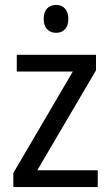

<svg xmlns="http://www.w3.org/2000/svg" viewBox="-20 -758 449 778"><path d="M208 -738C178 -738 157 -720 157 -681C157 -644 178 -625 208 -625C236 -625 257 -644 257 -681C257 -719 236 -738 208 -738ZM376 0V-68H131L369 -473V-536H48V-468H275L34 -57V0Z"/></svg>

Font: Noto Sans Gurmukhi SemiCondensed
Style: Regular
Weight: 400
Width: 4
Designer: Jelle Bosma - Monotype Design Team
Foundry: Monotype Imaging Inc.
Version: Version 2.004